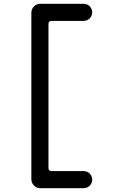

<svg xmlns="http://www.w3.org/2000/svg" viewBox="-20 -855 640 1010"><path d="M420 135H192Q172.5 135 159 121Q145 107.5 145 88.5V-788.5Q145 -807.5 159 -821.5Q172.5 -835 192 -835H420Q438 -835 452 -822Q465 -808 465 -790Q465 -771.5 452 -758.5Q438.5 -745 420 -745H251.5Q235 -745 235 -729V28.5Q235 45 251.5 45H420Q438 45 452 58Q465 72 465 90Q465 108.5 452 121.5Q438.5 135 420 135Z"/></svg>

Font: Maple Mono SC NF
Style: Regular
Weight: 400
Designer: subframe7536
Version: Version 4.2; ttfautohint (v1.8.4.7-5d5b-dirty);Nerd Fonts 6.